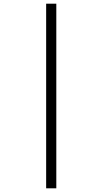

<svg xmlns="http://www.w3.org/2000/svg" viewBox="-20 -780 555 1040"><path d="M230 240H285V-760H230Z"/></svg>

Font: Noto Serif Bengali SemiCondensed
Style: Regular
Weight: 400
Width: 4
Designer: Juan Bruce, Universal Thirst, Indian Type Foundry and the Monotype Design Team.
Foundry: Monotype Imaging Inc.
Version: Version 2.003